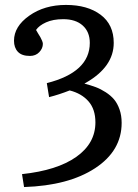

<svg xmlns="http://www.w3.org/2000/svg" viewBox="-20 -588 564 783"><path d="M78.1 174.8 69.8 122.1Q212.9 106.9 291 51.8Q369.1 -3.4 369.1 -88.9Q369.1 -142.6 340.8 -174.8Q312.5 -207 264.2 -219.2Q220.7 -202.1 180.2 -191.9L170.9 -249Q346.2 -293.5 346.2 -413.1Q346.2 -458 317.4 -483.9Q288.6 -509.8 237.8 -509.8Q196.3 -509.8 167.7 -496.8Q139.2 -483.9 127 -465.8Q128.9 -461.9 135 -452.1Q141.1 -442.4 144.8 -436Q148.4 -429.7 151.6 -421.9Q154.8 -414.1 154.8 -409.2Q154.8 -390.6 140.1 -375.2Q125.5 -359.9 102.1 -359.9Q68.8 -359.9 53 -376.7Q37.1 -393.6 37.1 -421.9Q37.1 -480 99.1 -523.9Q161.1 -567.9 249 -567.9Q336.9 -567.9 390.4 -527.8Q443.8 -487.8 443.8 -413.1Q443.8 -315.9 331.1 -251L324.2 -247.1Q350.1 -240.2 370.4 -232.7Q390.6 -225.1 411.1 -211.9Q431.6 -198.7 445.3 -182.4Q459 -166 467.5 -141.6Q476.1 -117.2 476.1 -86.9Q476.1 26.9 367.9 97.9Q259.8 168.9 78.1 174.8Z"/></svg>

Font: Literata Book
Style: Regular
Weight: 400
Designer: Latin by Veronika Burian and Jose Scaglione. Greek by Irene Vlachou. Cyrillic by Vera Evstafieva
Foundry: TypeTogether
Version: Version 2.003;PS 002.003;hotconv 1.0.88;makeotf.lib2.5.64775